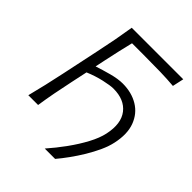

<svg xmlns="http://www.w3.org/2000/svg" viewBox="-239 -846 1133 1133"><g transform="rotate(45 328.0 -279.5)"><path d="M333 154Q377.5 103.5 418.2 47Q459 -9.5 488.5 -64.8Q518 -120 528 -166.5Q550 -269 505.8 -326Q461.5 -383 370 -383Q344 -383 292.8 -371.5Q241.5 -360 189.5 -338L167.5 -235Q153.5 -169.5 143 -114.5Q132.5 -59.5 123.5 0H42Q57.5 -60 70.2 -115.2Q83 -170.5 97 -236.5L147 -473Q161.5 -540.5 172 -596.8Q182.5 -653 192 -713H622L606.5 -642Q554.5 -646.5 494.8 -648Q435 -649.5 353 -649.5H258Q247 -605 237 -560.8Q227 -516.5 216 -465L202.5 -401Q244.5 -415 296.2 -429Q348 -443 387.5 -443Q461.5 -443 516.5 -410Q571.5 -377 595.2 -314Q619 -251 599.5 -162Q591.5 -124 572 -81.5Q552.5 -39 526.8 3.8Q501 46.5 473 85.2Q445 124 419.5 154Z"/></g></svg>

Font: Commissioner Flair Light
Style: Italic
Weight: 300
Italic angle: -12°
Designer: Kostas Bartsokas
Foundry: Kostas Bartsokas
Version: Version 1.000; ttfautohint (v1.8.3)